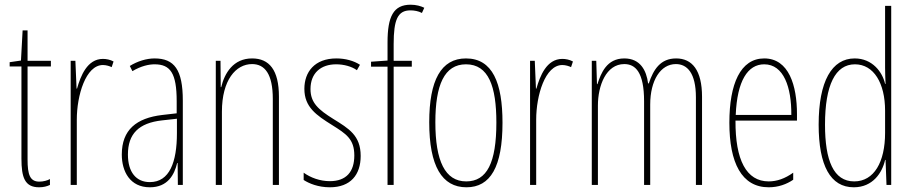

<svg xmlns="http://www.w3.org/2000/svg" viewBox="-20 -785 3873 815"><path d="M147 -14C107 -14 97 -44 97 -108V-503H196V-527H97V-656H76L69 -528L21 -521V-503H71V-112C71 -32 85 10 146 10C165 10 179 6 192 0V-25C182 -19 164 -14 147 -14Z M417 -535C350 -535 322 -462 307 -409H305L300 -527H280V0H306V-277C306 -380 344 -509 417 -509C431 -509 446 -504 454 -500L462 -524C448 -532 430 -535 417 -535Z M636 -537C602 -537 563 -525 531 -505L542 -483C579 -505 612 -512 636 -512C703 -512 730 -475 730 -355V-304L669 -297C559 -284 497 -234 497 -129C497 -57 532 10 616 10C692 10 720 -43 732 -93H734L735 0H756V-358C756 -489 720 -537 636 -537ZM668 -274 731 -281V-220C731 -97 700 -12 616 -12C558 -12 523 -54 523 -129C523 -217 569 -263 668 -274Z M1050 -537C970 -537 933 -474 919 -415H917L916 -527H896V0H922V-311C922 -445 981 -513 1050 -513C1104 -513 1138 -471 1138 -365V0H1164V-375C1164 -488 1123 -537 1050 -537Z M1511 -123C1511 -210 1461 -239 1395 -280C1331 -320 1298 -349 1298 -407C1298 -475 1342 -512 1407 -512C1439 -512 1473 -503 1495 -487L1508 -510C1482 -527 1446 -537 1408 -537C1315 -537 1272 -479 1272 -408C1272 -330 1323 -296 1390 -254C1449 -217 1484 -195 1484 -125C1484 -56 1450 -16 1380 -16C1338 -16 1298 -31 1269 -52V-21C1292 -6 1331 10 1380 10C1468 10 1511 -43 1511 -123Z M1728 -502V-527H1651V-598C1651 -701 1668 -741 1722 -741C1738 -741 1756 -738 1771 -730L1781 -752C1767 -759 1747 -765 1723 -765C1650 -765 1625 -715 1625 -605V-528L1555 -523V-502H1625V0H1651V-502Z M2113 -264C2113 -433 2071 -537 1958 -537C1852 -537 1802 -444 1802 -266C1802 -80 1856 10 1960 10C2062 10 2113 -77 2113 -264ZM1828 -266C1828 -424 1866 -512 1958 -512C2054 -512 2087 -418 2087 -265C2087 -94 2047 -15 1959 -15C1869 -15 1828 -102 1828 -266Z M2367 -535C2300 -535 2272 -462 2257 -409H2255L2250 -527H2230V0H2256V-277C2256 -380 2294 -509 2367 -509C2381 -509 2396 -504 2404 -500L2412 -524C2398 -532 2380 -535 2367 -535Z M2850 -537C2784 -537 2754 -491 2734 -431H2731C2724 -486 2698 -537 2630 -537C2555 -537 2531 -474 2516 -428H2514L2511 -527H2492V0H2518V-337C2518 -422 2553 -513 2630 -513C2677 -513 2714 -479 2714 -355V0H2740V-341C2740 -444 2784 -513 2849 -513C2897 -513 2934 -475 2934 -372V0H2960V-374C2960 -487 2918 -537 2850 -537Z M3224 -537C3123 -537 3076 -429 3076 -264C3076 -94 3128 10 3243 10C3284 10 3319 -3 3347 -22V-52C3312 -27 3278 -15 3243 -15C3148 -15 3101 -106 3102 -273H3363V-301C3363 -421 3329 -537 3224 -537ZM3224 -512C3307 -512 3340 -414 3339 -297H3103C3109 -442 3154 -512 3224 -512Z M3604 10C3685 10 3725 -52 3737 -106H3739L3743 0H3763V-760H3737V-497C3737 -475 3738 -454 3739 -429H3737C3726 -479 3683 -537 3608 -537C3511 -537 3455 -440 3455 -256C3455 -82 3505 10 3604 10ZM3606 -15C3518 -15 3482 -104 3482 -256C3482 -424 3526 -512 3609 -512C3689 -512 3737 -432 3737 -315V-221C3737 -97 3690 -15 3606 -15Z"/></svg>

Font: Noto Sans Khmer UI ExtraCondensed Thin
Style: Regular
Weight: 100
Width: 2
Designer: Danh Hong and the Monotype Design Team
Foundry: Monotype Imaging Inc.
Version: Version 2.002